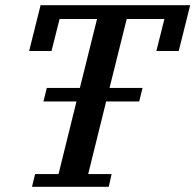

<svg xmlns="http://www.w3.org/2000/svg" viewBox="-20 -718 751 738"><path d="M115 -49H205L274 -328H147L160 -380H287L353 -645H209L178 -522H92L136 -698H711L667 -522H581L612 -645H467L401 -380H528L515 -328H388L319 -49H409L398 0H103Z"/></svg>

Font: IBM Plex Serif Medm
Style: Italic
Weight: 500
Italic angle: -14°
Designer: Mike Abbink, Paul van der Laan, Pieter van Rosmalen
Foundry: Bold Monday
Version: Version 3.001